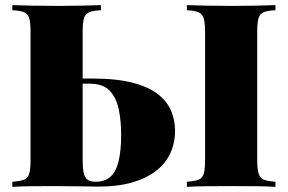

<svg xmlns="http://www.w3.org/2000/svg" viewBox="-20 -728 1121 748"><path d="M373 -708V-688Q343 -687 327.5 -680.5Q312 -674 307 -656.5Q302 -639 302 -602V-106Q302 -73 306 -54.5Q310 -36 321 -28Q332 -20 353 -20Q390 -20 411.5 -40.5Q433 -61 442.5 -102Q452 -143 452 -203Q452 -257 442.5 -302.5Q433 -348 407 -375Q381 -402 329 -402Q313 -402 297 -402Q281 -402 265 -402Q249 -402 233 -402V-422Q259 -422 286 -422Q313 -422 339 -422Q435 -422 497.5 -405.5Q560 -389 596 -360.5Q632 -332 647 -295.5Q662 -259 662 -219Q662 -171 643.5 -131Q625 -91 587.5 -62Q550 -33 494 -17Q438 -1 362 -1Q339 -1 296 -2Q253 -3 194 -3Q152 -3 104.5 -2.5Q57 -2 28 0V-20Q58 -22 73.5 -28Q89 -34 94 -52Q99 -70 99 -106V-602Q99 -639 94 -656.5Q89 -674 73.5 -680.5Q58 -687 28 -688V-708Q57 -707 104.5 -706Q152 -705 206 -705Q253 -705 298.5 -706Q344 -707 373 -708ZM1053 -708V-688Q1023 -687 1007.5 -680.5Q992 -674 987 -656.5Q982 -639 982 -602V-106Q982 -70 987.5 -52Q993 -34 1008 -28Q1023 -22 1053 -20V0Q1024 -2 978.5 -2.5Q933 -3 886 -3Q832 -3 784.5 -2.5Q737 -2 708 0V-20Q739 -22 754 -28Q769 -34 774 -52Q779 -70 779 -106V-602Q779 -639 773.5 -656.5Q768 -674 753 -680.5Q738 -687 708 -688V-708Q737 -707 784.5 -706Q832 -705 886 -705Q933 -705 978.5 -706Q1024 -707 1053 -708Z"/></svg>

Font: Playfair Display Black
Style: Regular
Weight: 900
Designer: Claus Eggers Sørensen
Foundry: Claus Eggers Sørensen
Version: Version 1.203